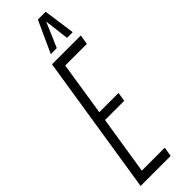

<svg xmlns="http://www.w3.org/2000/svg" viewBox="-306 -900 904 904"><g transform="rotate(-45 146.0 -448.0)"><path d="M-5 0 105 -700H297L289 -652H145L103 -383H231L224 -338H96L50 -47H203L195 0ZM135 -738 207 -896H259L281 -738H243L228 -862L175 -738Z"/></g></svg>

Font: Georama ExtraCondensed Light
Style: Italic
Weight: 300
Width: 2
Italic angle: -9°
Designer: Jean-Baptiste Levee
Foundry: Production Type
Version: Version 1.000